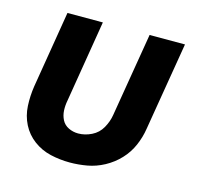

<svg xmlns="http://www.w3.org/2000/svg" viewBox="-84 -620 745 718"><g transform="rotate(15 288.0 -261.0)"><path d="M245 8Q278 8 311.5 2Q345 -4 376.5 -21Q408 -38 432.5 -64Q457 -90 471 -122.5Q485 -155 490 -188L547 -530H410L356 -206Q352 -180 338 -155Q324 -130 298.5 -117.5Q273 -105 247 -105Q227 -105 209.5 -113.5Q192 -122 183.5 -138.5Q175 -155 174 -174.5Q173 -194 177 -214L229 -530H92L43 -233Q37 -194 39 -156Q41 -118 57.5 -85.5Q74 -53 103.5 -31Q133 -9 169.5 -0.5Q206 8 245 8Z"/></g></svg>

Font: Iosevka Sparkle XBdObl
Style: Regular
Weight: 800
Italic angle: -9°
Designer: Belleve Invis
Foundry: Belleve Invis
Version: Version 4.5.0; ttfautohint (v1.8.3)